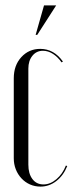

<svg xmlns="http://www.w3.org/2000/svg" viewBox="-20 -683 269 711"><path d="M31 -393Q31 -441 59 -471.5Q87 -502 129 -502Q180 -502 213 -455L208 -452Q194 -472 176 -483.5Q158 -495 139 -495Q115 -495 100 -476.5Q85 -458 85 -429V-73Q85 -40 100 -20Q115 0 141 0Q166 0 189 -19.5Q212 -39 224 -70L229 -68Q215 -33 188.5 -12.5Q162 8 130 8Q109 8 91 0Q73 -8 59.5 -22.5Q46 -37 38.5 -56Q31 -75 31 -97ZM112 -554 143 -663H188L118 -554Z"/></svg>

Font: Moniqa Cond Display
Style: Regular
Weight: 400
Width: 3
Designer: Rajesh Rajput
Foundry: Rajesh Rajput
Version: Version 1.000